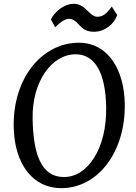

<svg xmlns="http://www.w3.org/2000/svg" viewBox="-20 -982 717 1012"><path d="M302.2 9.8C496.6 9.8 642.1 -181.2 637.7 -435.5C634.8 -607.9 554.2 -756.8 395.5 -756.8C204.1 -756.8 47.4 -573.7 52.2 -313C55.7 -117.2 153.3 9.8 302.2 9.8ZM315.9 -48.8C195.3 -49.8 155.3 -172.4 151.9 -356.4C148.4 -550.8 251.5 -695.8 378.9 -695.8C481.9 -695.8 536.6 -595.7 539.6 -417C543.5 -202.1 443.8 -47.9 315.9 -48.8ZM271 -838.4C289.6 -857.9 320.8 -883.3 342.8 -882.8C397 -881.8 395.5 -814.5 475.1 -814.5C530.8 -814.5 581.1 -853 597.7 -902.8L569.3 -947.3C550.8 -923.8 530.3 -893.6 494.1 -893.6C449.2 -893.6 433.6 -961.9 368.7 -961.9C317.9 -961.9 269 -921.4 248 -879.4Z"/></svg>

Font: Merriweather
Style: Italic
Weight: 400
Italic angle: -7.5°
Designer: Eben Sorkin
Foundry: Eben Sorkin
Version: Version 1.001